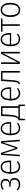

<svg xmlns="http://www.w3.org/2000/svg" viewBox="2298 -2870 715 5350"><g transform="rotate(-90 2655.0 -194.5)"><path d="M346 -396Q346 -346 320.5 -317.5Q295 -289 245 -278Q306 -271 338 -240.5Q370 -210 370 -150Q370 -73 322 -31Q274 11 195 11Q96 11 23 -58L48 -85Q81 -57 114.5 -43Q148 -29 194 -29Q254 -29 288.5 -58Q323 -87 323 -150Q323 -207 287 -231.5Q251 -256 180 -256H128L131 -293H174Q236 -293 268 -319.5Q300 -346 300 -395Q300 -441 271.5 -467Q243 -493 193 -493Q152 -493 123 -482.5Q94 -472 60 -449L38 -478Q74 -505 111.5 -518.5Q149 -532 196 -532Q262 -532 304 -495.5Q346 -459 346 -396Z M854 -241H535Q539 -131 579.5 -80Q620 -29 687 -29Q725 -29 753.5 -41Q782 -53 814 -80L837 -52Q803 -21 766.5 -5Q730 11 686 11Q594 11 541 -58.5Q488 -128 488 -257Q488 -387 538.5 -459.5Q589 -532 676 -532Q764 -532 810 -466.5Q856 -401 856 -282Q856 -261 854 -241ZM811 -297Q811 -391 778 -442Q745 -493 677 -493Q615 -493 577 -441Q539 -389 535 -277H811Z M1438 0H1394L1370 -326Q1365 -405 1363 -474L1225 -67H1182L1048 -474L1047 -443Q1046 -428 1044.5 -393Q1043 -358 1040 -327L1017 0H974L1014 -522H1071L1204 -114L1340 -522H1397Z M1927 -241H1608Q1612 -131 1652.5 -80Q1693 -29 1760 -29Q1798 -29 1826.5 -41Q1855 -53 1887 -80L1910 -52Q1876 -21 1839.5 -5Q1803 11 1759 11Q1667 11 1614 -58.5Q1561 -128 1561 -257Q1561 -387 1611.5 -459.5Q1662 -532 1749 -532Q1837 -532 1883 -466.5Q1929 -401 1929 -282Q1929 -261 1927 -241ZM1884 -297Q1884 -391 1851 -442Q1818 -493 1750 -493Q1688 -493 1650 -441Q1612 -389 1608 -277H1884Z M2415 -39V143H2380L2370 0H2025L2015 143H1980V-39H2010Q2035 -59 2049 -81.5Q2063 -104 2073 -154Q2083 -204 2089 -297L2102 -522H2372V-39ZM2325 -483H2145L2134 -302Q2128 -210 2118 -158.5Q2108 -107 2092.5 -81.5Q2077 -56 2052 -39H2325Z M2896 -241H2577Q2581 -131 2621.5 -80Q2662 -29 2729 -29Q2767 -29 2795.5 -41Q2824 -53 2856 -80L2879 -52Q2845 -21 2808.5 -5Q2772 11 2728 11Q2636 11 2583 -58.5Q2530 -128 2530 -257Q2530 -387 2580.5 -459.5Q2631 -532 2718 -532Q2806 -532 2852 -466.5Q2898 -401 2898 -282Q2898 -261 2896 -241ZM2853 -297Q2853 -391 2820 -442Q2787 -493 2719 -493Q2657 -493 2619 -441Q2581 -389 2577 -277H2853Z M3353 -522V0H3308V-482H3117L3101 -254Q3094 -151 3085.5 -104.5Q3077 -58 3058 -33Q3039 -8 2996 8L2984 -29Q3013 -40 3026 -60.5Q3039 -81 3044.5 -121.5Q3050 -162 3057 -258L3076 -522Z M3885 0H3841V-356Q3841 -410 3847 -468L3601 0H3549V-522H3593V-188Q3593 -124 3588 -54L3833 -522H3885Z M4408 -241H4089Q4093 -131 4133.5 -80Q4174 -29 4241 -29Q4279 -29 4307.5 -41Q4336 -53 4368 -80L4391 -52Q4357 -21 4320.5 -5Q4284 11 4240 11Q4148 11 4095 -58.5Q4042 -128 4042 -257Q4042 -387 4092.5 -459.5Q4143 -532 4230 -532Q4318 -532 4364 -466.5Q4410 -401 4410 -282Q4410 -261 4408 -241ZM4365 -297Q4365 -391 4332 -442Q4299 -493 4231 -493Q4169 -493 4131 -441Q4093 -389 4089 -277H4365Z M4818 -522 4812 -482H4655V0H4610V-482H4446V-522Z M5251 -263Q5251 -132 5198.5 -60.5Q5146 11 5054 11Q4962 11 4910 -60.5Q4858 -132 4858 -260Q4858 -390 4911 -461Q4964 -532 5055 -532Q5148 -532 5199.5 -463.5Q5251 -395 5251 -263ZM4905 -260Q4905 -146 4944 -87.5Q4983 -29 5054 -29Q5126 -29 5165 -87.5Q5204 -146 5204 -263Q5204 -378 5165.5 -435.5Q5127 -493 5055 -493Q4984 -493 4944.5 -435Q4905 -377 4905 -260Z"/></g></svg>

Font: Fira Sans Condensed ExtraLight
Style: Regular
Weight: 275
Width: 3
Designer: Carrois Corporate & Edenspiekermann AG
Foundry: Carrois Corporate GbR & Edenspiekermann AG
Version: Version 4.203